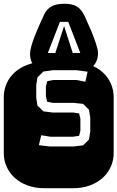

<svg xmlns="http://www.w3.org/2000/svg" viewBox="-22 -997 622 1017"><path d="M364.3 -668.9Q413.6 -668.9 453.6 -654.3Q493.7 -639.6 521.7 -614.3Q549.8 -588.9 564.9 -554.9Q580.1 -521 580.1 -482.9V-186Q580.1 -147.9 564.9 -114Q549.8 -80.1 521.7 -54.7Q493.7 -29.3 453.6 -14.6Q413.6 0 364.3 0H213.9Q164.6 0 124.5 -14.6Q84.5 -29.3 56.4 -54.7Q28.3 -80.1 13.2 -114Q-2 -147.9 -2 -186V-482.9Q-2 -521 13.2 -554.9Q28.3 -588.9 56.4 -614.3Q84.5 -639.6 124.5 -654.3Q164.6 -668.9 213.9 -668.9ZM456.1 -374 449.2 -416 418 -446.8 367.2 -452.1H257.8L228 -458Q225.6 -466.3 224.6 -472.9Q223.6 -479.5 221.2 -486.8V-538.1L228 -566.9L260.3 -573.2H384.3L430.2 -564L441.9 -617.2L385.3 -625H256.8L208 -618.2L176.3 -586.9L169.9 -545.9V-479L176.3 -438L208 -407.2L256.8 -400.9H367.2L397 -396Q398.4 -388.7 400.4 -382.3Q402.3 -376 403.8 -369.1V-305.2Q402.8 -298.8 400.6 -291.5Q398.4 -284.2 397 -277.8L365.2 -272.9H244.1L196.3 -280.8L184.1 -228L241.2 -221.2H368.2L418 -227.1L449.2 -257.8L456.1 -299.8ZM167 -640.1Q151.9 -652.8 144.5 -671.6Q137.2 -690.4 137.2 -710.9Q137.2 -728.5 144.3 -753.9Q151.4 -779.3 162.8 -808.3Q174.3 -837.4 188.2 -868.2Q202.1 -898.9 215.3 -927.2Q229.5 -952.1 253.9 -964.6Q278.3 -977.1 319.3 -977.1Q339.8 -977.1 356 -973.6Q372.1 -970.2 384.8 -962.6Q397.5 -955.1 407.5 -942.6Q417.5 -930.2 426.3 -912.1Q445.8 -870.1 461.4 -833Q467.8 -816.9 474.4 -800Q481 -783.2 485.8 -767.8Q490.7 -752.4 493.9 -739Q497.1 -725.6 497.1 -716.3Q497.1 -666.5 463.4 -640.1ZM317.4 -858.9 363.3 -716.3H403.3L339.4 -881.3H295.4L231.4 -716.3H271Z"/></svg>

Font: Monofett
Style: Regular
Weight: 400
Designer: vernon adams
Foundry: vernon adams
Version: Version 1.000